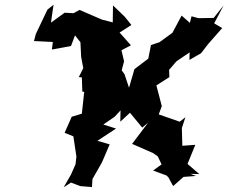

<svg xmlns="http://www.w3.org/2000/svg" viewBox="-20 -769 968 814"><path d="M531 -291 583 -228 608 -249 540 -159 629 -120 649 -106 665 -72 629 -46 686 -25 694 -17 714 20 758 -19 811 -23 787 -32 825 -31 775 -74 808 -155 753 -151 751 -226 766 -272 742 -253 653 -284 666 -319 643 -407 698 -442 697 -473 728 -509 784 -547 783 -515 832 -543 863 -583 922 -650 888 -670 928 -746 886 -693 821 -692 792 -700 785 -672 750 -703 711 -630 656 -590 620 -578 606 -507 624 -532 550 -476 527 -397 508 -454 496 -471 506 -509 495 -556 535 -577 487 -631 537 -663 509 -698 459 -746 458 -674 412 -686 317 -727 292 -713 254 -715 196 -673 207 -749 181 -728 132 -625 124 -595 204 -591 200 -559 281 -574 298 -619 321 -590 324 -528 333 -480 314 -442 327 -441 329 -381 337 -379 327 -287 284 -274 254 -206 291 -191 304 -105 300 -72 281 -29 250 25 281 5 320 20 370 24 372 -10 412 -80 445 -157 393 -172 472 -224 418 -241 466 -274 491 -301 490 -253Z"/></svg>

Font: Asimov Aggro
Style: It
Weight: 500
Designer: Google
Version: Version 2.000980; 2014